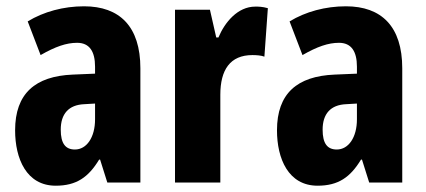

<svg xmlns="http://www.w3.org/2000/svg" viewBox="-20 -646 1352 610"><path d="M247 -626C182 -626 119 -609 68 -578L109 -471C156 -498 191 -510 225 -510C264 -510 282 -483 282 -434V-412L211 -409C92 -404 28 -349 28 -232C28 -142 64 -56 157 -56C223 -56 261 -83 295 -139H298L321 -66H426V-429C426 -562 360 -626 247 -626ZM248 -315 282 -317V-267C282 -209 255 -171 218 -171C188 -171 173 -190 173 -234C173 -284 198 -313 248 -315Z M791 -625C735 -625 694 -575 674 -527H667L647 -615H536V-66H680V-345C680 -424 711 -471 782 -471C794 -471 810 -470 820 -466L831 -620C813 -625 802 -625 791 -625Z M1079 -626C1014 -626 951 -609 900 -578L941 -471C988 -498 1023 -510 1057 -510C1096 -510 1114 -483 1114 -434V-412L1043 -409C924 -404 860 -349 860 -232C860 -142 896 -56 989 -56C1055 -56 1093 -83 1127 -139H1130L1153 -66H1258V-429C1258 -562 1192 -626 1079 -626ZM1080 -315 1114 -317V-267C1114 -209 1087 -171 1050 -171C1020 -171 1005 -190 1005 -234C1005 -284 1030 -313 1080 -315Z"/></svg>

Font: Noto Sans Malayalam UI ExtraCondensed ExtraBold
Style: Regular
Weight: 800
Width: 2
Designer: Jelle Bosma - Monotype Design Team
Foundry: Monotype Imaging Inc.
Version: Version 2.104